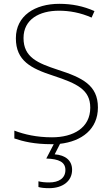

<svg xmlns="http://www.w3.org/2000/svg" viewBox="-20 -744 584 1004"><path d="M357 144C357 95 322 67 266 63L294 8C407 -5 492 -68 492 -182C492 -299 410 -338 283 -379C177 -414 103 -444 103 -545C103 -643 186 -688 288 -688C343 -688 400 -678 459 -652L474 -686C416 -712 356 -724 290 -724C163 -724 63 -662 63 -544C63 -426 142 -386 259 -348C383 -307 452 -275 452 -181C452 -75 363 -26 252 -26C172 -26 107 -41 55 -61V-20C102 -4 160 10 249 10C253 10 257 10 261 10L222 85C289 87 322 104 322 145C322 188 288 210 237 210C214 210 197 208 181 204V234C195 238 213 240 237 240C308 240 357 203 357 144Z"/></svg>

Font: Noto Sans Gurmukhi UI ExtraLight
Style: Regular
Weight: 200
Designer: Jelle Bosma - Monotype Design Team
Foundry: Monotype Imaging Inc.
Version: Version 2.004